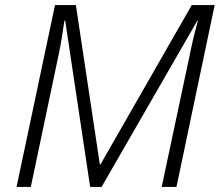

<svg xmlns="http://www.w3.org/2000/svg" viewBox="-20 -734 864 754"><path d="M45 0 196 -714H278L372 -89H375L733 -714H823L673 0H615L724 -513Q732 -553 740.5 -588.5Q749 -624 757 -653H755L379 0H334L236 -653H233Q229 -625 223 -587.5Q217 -550 209 -513L101 0Z"/></svg>

Font: Noto Sans Light
Style: Italic
Weight: 300
Italic angle: -12°
Designer: Monotype Design Team
Foundry: Monotype Imaging Inc.
Version: Version 2.013; ttfautohint (v1.8.4.7-5d5b)